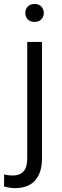

<svg xmlns="http://www.w3.org/2000/svg" viewBox="-62 -741 315 974"><path d="M66.4 -674.8Q66.4 -694.3 78.6 -707.5Q90.8 -720.7 113.3 -720.7Q135.7 -720.7 147.9 -707.5Q160.2 -694.3 160.2 -674.8Q160.2 -656.2 147.9 -643.1Q135.7 -629.9 113.3 -629.9Q90.8 -629.9 78.6 -643.1Q66.4 -656.2 66.4 -674.8ZM76.2 -528.3H150.9V63Q150.9 135.7 116 174.6Q81.1 213.4 12.7 213.4Q0.5 213.4 -14.9 210.9Q-30.3 208.5 -41.5 204.6L-41 143.6Q-21 149.4 2 149.4Q38.1 149.4 57.1 128.7Q76.2 107.9 76.2 63Z"/></svg>

Font: Vazirmatn UI FD Light
Style: Regular
Weight: 300
Designer: Saber Rastikerdar
Foundry: Saber Rastikerdar
Version: Version 33.003